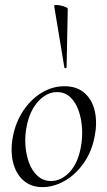

<svg xmlns="http://www.w3.org/2000/svg" viewBox="-20 -752 438 786"><path d="M154 14Q106.2 14 75.3 -13.8Q44.4 -41.6 33.2 -88.6Q22 -135.6 32.8 -193Q44 -251.6 74.8 -298.1Q105.6 -344.6 149.6 -371.8Q193.6 -399 243.4 -399Q295.4 -399 326.8 -370.7Q358.2 -342.4 368.4 -295.5Q378.6 -248.6 367.4 -193Q355.2 -129.8 321.7 -82.9Q288.2 -36 243.8 -11Q199.4 14 154 14ZM188.8 -11Q230.4 -11 264.7 -47.3Q299 -83.6 310.8 -149Q318 -186 315.9 -225.3Q313.8 -264.6 302 -298.6Q290.2 -332.6 268.2 -353.8Q246.2 -375 213.6 -375Q172 -375 137.2 -337.8Q102.4 -300.6 89.4 -236Q81.4 -197.4 84 -158Q86.6 -118.6 99.1 -85.2Q111.6 -51.8 134.4 -31.4Q157.2 -11 188.8 -11ZM243.6 -475 201.8 -727Q200.8 -731.4 209.2 -731.6Q217.6 -731.8 229 -729.3Q240.4 -726.8 248.9 -723.1Q257.4 -719.4 257.4 -716L252.6 -476Q252.6 -474 248.1 -473Q243.6 -472 243.6 -475Z"/></svg>

Font: Cormorant Garamond Light
Style: Italic
Weight: 300
Italic angle: -10°
Designer: Christian Thalmann (Catharsis Fonts)
Foundry: Catharsis Fonts
Version: Version 4.001